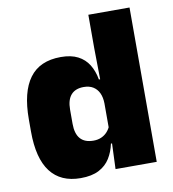

<svg xmlns="http://www.w3.org/2000/svg" viewBox="-77 -728 730 808"><g transform="rotate(-10 288.0 -324.0)"><path d="M203.5 12Q118.5 12 74.8 -45.2Q31 -102.5 31 -217V-269.5Q31 -386 74.8 -445.2Q118.5 -504.5 208.5 -504.5Q252.5 -504.5 281.5 -489.5Q310.5 -474.5 327.2 -447.5Q344 -420.5 350.5 -383.5H396L356 -281Q355.5 -307 346.8 -325.2Q338 -343.5 321.8 -353.5Q305.5 -363.5 281.5 -363.5Q246 -363.5 227.5 -342.5Q209 -321.5 209 -279.5V-219Q209 -176.5 227.8 -155.2Q246.5 -134 284 -134Q302.5 -134 317.2 -140.5Q332 -147 342.5 -158.5Q353 -170 359 -185L402.5 -109H353.5Q346.5 -75 329.5 -47.5Q312.5 -20 282 -4Q251.5 12 203.5 12ZM530 0H354L359 -128.5L356 -153V-350V-372.5L354 -517V-659.5H530Z"/></g></svg>

Font: Anek Devanagari ExtraBold
Style: Regular
Weight: 800
Designer: Kailash Malviya (Devanagari) & Yesha Goshar (Latin)
Foundry: Ek Type
Version: Version 1.003